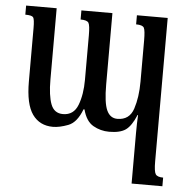

<svg xmlns="http://www.w3.org/2000/svg" viewBox="-52 -543 813 820"><g transform="rotate(5 355.0 -133.0)"><path d="M502 -453V-492H634V123Q634 166 641.5 177.5Q649 189 674 189V226H542V8Q542 -11 542.5 -30Q543 -49 544 -68H542Q522 -20 498 -3Q474 14 427 14Q390 14 358.5 -4Q327 -22 314 -72H310Q288 -14 251 0Q214 14 186 14Q129 14 98 -29.5Q67 -73 67 -170V-398Q67 -437 61 -445Q55 -453 27 -453V-492H158V-186Q158 -118 172 -81Q186 -44 224 -44Q270 -44 287.5 -89.5Q305 -135 305 -198V-389Q305 -431 298.5 -442Q292 -453 264 -453V-492H397V-186Q397 -108 411.5 -76Q426 -44 457 -44Q509 -44 525.5 -94Q542 -144 542 -211V-387Q542 -430 536 -441.5Q530 -453 502 -453Z"/></g></svg>

Font: Noto Serif Armenian Condensed Regular
Style: Regular
Weight: 400
Width: 3
Designer: Monotype Design Team
Foundry: Monotype Imaging Inc.
Version: Version 1.900